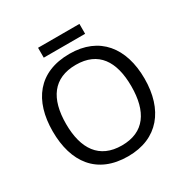

<svg xmlns="http://www.w3.org/2000/svg" viewBox="-191 -1020 1164 1194"><g transform="rotate(-30 390.5 -422.5)"><path d="M539 -855H242V-784H539ZM720 -358C720 -580 606 -725 392 -725C168 -725 61 -578 61 -359C61 -138 168 10 391 10C606 10 720 -137 720 -358ZM156 -358C156 -538 230 -646 392 -646C553 -646 625 -538 625 -358C625 -178 553 -68 391 -68C230 -68 156 -178 156 -358Z"/></g></svg>

Font: Noto Sans Cypriot
Style: Regular
Weight: 400
Designer: Monotype Design Team
Foundry: Monotype Imaging Inc.
Version: Version 2.002